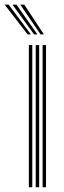

<svg xmlns="http://www.w3.org/2000/svg" viewBox="-68 -790 268 810"><path d="M111.7 0V-600H126.2V0ZM53.7 0V-600H68.2V0ZM82.7 0V-600H97.2V0ZM48.6 -645 -48.3 -770.2H-31.4L62.4 -645ZM75.7 -645 -15.3 -770.2H1.6L89.7 -645ZM103 -645 17.7 -770.2H34.6L117 -645Z"/></svg>

Font: Big Shoulders Inline Thin
Style: Regular
Weight: 100
Designer: Patric King
Foundry: XO Type Co
Version: Version 2.002